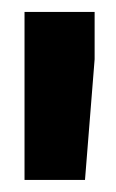

<svg xmlns="http://www.w3.org/2000/svg" viewBox="-20 -770 194 321"><path d="M138.2 -670.9 122.1 -469.2H21V-750H138.2Z"/></svg>

Font: Vazir Black FD
Style: Black-FD
Weight: 900
Designer: Saber Rastikerdar
Foundry: Saber Rastikerdar
Version: Version 30.0.0